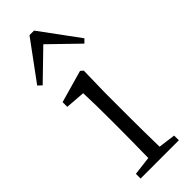

<svg xmlns="http://www.w3.org/2000/svg" viewBox="-261 -818 845 845"><g transform="rotate(-45 161.5 -396.0)"><path d="M199.2 -376V-226.6Q199.2 -149.4 201.2 -40L281.2 -29.3V0H43V-29.3L130.9 -40Q132.8 -149.4 132.8 -226.6V-282.2Q132.8 -374 129.9 -444.3L38.1 -451.2V-480.5L189.5 -523.4L202.1 -512.7ZM171.9 -792 304.7 -611.3 288.1 -594.7 158.2 -720.7 28.3 -594.7 10.7 -611.3 143.6 -792Z"/></g></svg>

Font: GenYoMin TW TTF Light
Style: Regular
Weight: 300
Version: Version 1.300